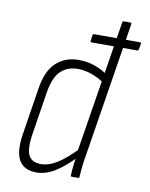

<svg xmlns="http://www.w3.org/2000/svg" viewBox="-80 -742 631 809"><g transform="rotate(10 236.0 -337.5)"><path d="M265 -572Q260 -572 261 -579L264 -603Q265 -608 271 -608H467Q473 -608 471 -602L467 -578Q466 -572 460 -572H399ZM131 8Q79 8 57.5 -27.5Q36 -63 47 -138L79 -341Q91 -419 129.5 -454.5Q168 -490 227 -490Q260 -490 292 -479.5Q324 -469 351 -449L345 -412Q286 -452 229 -452Q185 -452 156.5 -425.5Q128 -399 117 -336L86 -139Q78 -81 92 -55.5Q106 -30 144 -30Q178 -30 215.5 -54Q253 -78 297 -125L293 -86Q248 -39 209 -15.5Q170 8 131 8ZM282 0Q277 0 277 -6Q278 -28 281 -54Q284 -80 287 -98V-109L378 -677Q379 -683 385 -683H411Q418 -683 417 -677L327 -113Q321 -79 318 -52.5Q315 -26 314 -6Q314 0 309 0Z"/></g></svg>

Font: Sofia Sans Condensed ExtraLight
Style: Italic
Weight: 250
Italic angle: -9°
Version: Version 4.100